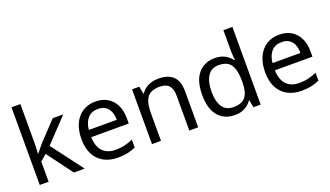

<svg xmlns="http://www.w3.org/2000/svg" viewBox="-70 -1257 3035 1765"><g transform="rotate(-20 1447.5 -375.0)"><path d="M172 -363Q172 -347 170.5 -321Q169 -295 168 -276H172Q178 -284 190 -299Q202 -314 214.5 -329.5Q227 -345 236 -355L407 -536H510L293 -307L525 0H419L233 -250L172 -197V0H85V-760H172Z M826 -546Q895 -546 944.5 -516Q994 -486 1020.5 -431.5Q1047 -377 1047 -304V-251H680Q682 -160 726.5 -112.5Q771 -65 851 -65Q902 -65 941.5 -74.5Q981 -84 1023 -102V-25Q982 -7 942 1.5Q902 10 847 10Q771 10 712.5 -21Q654 -52 621.5 -113.5Q589 -175 589 -264Q589 -352 618.5 -415Q648 -478 701.5 -512Q755 -546 826 -546ZM825 -474Q762 -474 725.5 -433.5Q689 -393 682 -321H955Q955 -367 941 -401Q927 -435 898.5 -454.5Q870 -474 825 -474Z M1441 -546Q1537 -546 1586 -499.5Q1635 -453 1635 -349V0H1548V-343Q1548 -408 1519 -440Q1490 -472 1428 -472Q1339 -472 1305 -422Q1271 -372 1271 -278V0H1183V-536H1254L1267 -463H1272Q1290 -491 1316.5 -509.5Q1343 -528 1375 -537Q1407 -546 1441 -546Z M1991 10Q1891 10 1831 -59.5Q1771 -129 1771 -267Q1771 -405 1831.5 -475.5Q1892 -546 1992 -546Q2034 -546 2065 -535.5Q2096 -525 2119 -507Q2142 -489 2158 -467H2164Q2163 -480 2160.5 -505.5Q2158 -531 2158 -546V-760H2246V0H2175L2162 -72H2158Q2142 -49 2119 -30.5Q2096 -12 2064.5 -1Q2033 10 1991 10ZM2005 -63Q2090 -63 2124.5 -109.5Q2159 -156 2159 -250V-266Q2159 -366 2126 -419.5Q2093 -473 2004 -473Q1933 -473 1897.5 -416.5Q1862 -360 1862 -265Q1862 -169 1897.5 -116Q1933 -63 2005 -63Z M2623 -546Q2692 -546 2741.5 -516Q2791 -486 2817.5 -431.5Q2844 -377 2844 -304V-251H2477Q2479 -160 2523.5 -112.5Q2568 -65 2648 -65Q2699 -65 2738.5 -74.5Q2778 -84 2820 -102V-25Q2779 -7 2739 1.5Q2699 10 2644 10Q2568 10 2509.5 -21Q2451 -52 2418.5 -113.5Q2386 -175 2386 -264Q2386 -352 2415.5 -415Q2445 -478 2498.5 -512Q2552 -546 2623 -546ZM2622 -474Q2559 -474 2522.5 -433.5Q2486 -393 2479 -321H2752Q2752 -367 2738 -401Q2724 -435 2695.5 -454.5Q2667 -474 2622 -474Z"/></g></svg>

Font: binaryv115
Style: Book
Weight: 400
Designer: Jelle Bosma - Monotype Design Team
Foundry: Monotype Imaging Inc.
Version: Version 2.003